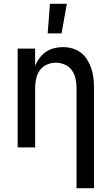

<svg xmlns="http://www.w3.org/2000/svg" viewBox="-20 -776 588 1011"><path d="M383 215V-315Q383 -339 377.5 -363Q372 -387 358 -406.5Q344 -426 321 -436Q298 -446 274 -446Q250 -446 227 -436Q204 -426 190 -406.5Q176 -387 170.5 -363Q165 -339 165 -315V0H73V-520H165V-430Q174 -452 188.5 -471Q203 -490 222 -503Q241 -516 264 -522Q287 -528 311 -528Q336 -528 361 -521Q386 -514 406 -498.5Q426 -483 439.5 -461Q453 -439 461 -415Q469 -391 472 -366Q475 -341 475 -315V215ZM231 -600 243 -756H332L304 -600Z"/></svg>

Font: Iosevka Semi-Condensed Medium
Style: Regular
Weight: 500
Monospace: yes
Designer: Belleve Invis
Foundry: Belleve Invis
Version: Version 27.3.5